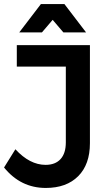

<svg xmlns="http://www.w3.org/2000/svg" viewBox="-22 -923 541 948"><path d="M238 -825 185 -763H73L180 -903H296L403 -763H291ZM61 -700H422V-216Q422 -111 364 -53Q306 5 204 5Q80 5 -2 -96L54 -186Q125 -109 203 -109Q251 -109 277 -137.5Q303 -166 303 -220V-594H61Z"/></svg>

Font: Montserrat-Arabic
Style: Regular
Weight: 400
Designer: Mohamed Gaber
Foundry: Kief Type Foundry
Version: Version 5.008;PS 005.008;hotconv 1.0.88;makeotf.lib2.5.64775